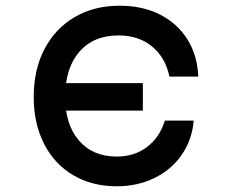

<svg xmlns="http://www.w3.org/2000/svg" viewBox="-20 -636 790 672"><path d="M98 -297Q98 -392 135.5 -464Q173 -536 241 -576Q309 -616 399 -616Q479 -616 540 -585Q601 -554 636 -498Q671 -442 674 -368H573Q559 -435 512 -473.5Q465 -512 395 -512Q307 -512 257.5 -454.5Q208 -397 208 -297Q208 -200 256.5 -144Q305 -88 389 -88Q450 -88 494.5 -121.5Q539 -155 557 -214H658Q652 -146 616 -94Q580 -42 520.5 -13Q461 16 389 16Q302 16 236 -23Q170 -62 134 -133Q98 -204 98 -297ZM196 -345H480V-249H196Z"/></svg>

Font: Martian Mono Custom sWd Rg
Style: Regular
Weight: 400
Width: 6
Monospace: yes
Designer: Alex Havermale
Foundry: Evil Martians
Version: Version 1.000